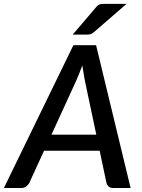

<svg xmlns="http://www.w3.org/2000/svg" viewBox="-56 -948 718 968"><path d="M429.5 -269 372.5 -538.5Q370 -554 366.2 -574Q362.5 -594 359 -618Q350.5 -594 342 -573.8Q333.5 -553.5 326.5 -537.5L203.5 -269ZM602.5 0H515.5Q500.5 0 492.2 -7.2Q484 -14.5 480.5 -26.5L446.5 -188H166L92 -26.5Q87 -16 76.2 -8Q65.5 0 51.5 0H-36.5L314 -720H428.5ZM582 -928.5 417 -785.5Q407.5 -777.5 400 -775.5Q392.5 -773.5 381 -773.5H310.5L427 -910Q432 -916.5 436.5 -920Q441 -923.5 446 -925.5Q451 -927.5 457.2 -928Q463.5 -928.5 472 -928.5Z"/></svg>

Font: Lato 2
Style: Italic
Weight: 600
Italic angle: -7°
Designer: Lukasz Dziedzic with Adam Twardoch and Botio Nikoltchev
Foundry: tyPoland Lukasz Dziedzic
Version: Version 2.015; 2015-08-06; http://www.latofonts.com/